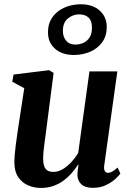

<svg xmlns="http://www.w3.org/2000/svg" viewBox="-20 -892 628 922"><path d="M176.5 10.5Q144 10.5 115.2 -1.8Q86.5 -14 68 -40.8Q49.5 -67.5 49 -111Q49 -128 50.8 -149.2Q52.5 -170.5 55.5 -194Q58.5 -217.5 62 -241.2Q65.5 -265 68.5 -286L96.5 -468.5L39 -499.5L45 -534L215.5 -555L237.5 -542L204.5 -287Q202 -266.5 199 -244.2Q196 -222 193.2 -201Q190.5 -180 188.8 -162.5Q187 -145 187 -133.5Q187 -109 192.2 -94.2Q197.5 -79.5 208.5 -73Q219.5 -66.5 236.5 -66.5Q259 -66.5 281 -79.5Q303 -92.5 322.2 -113.2Q341.5 -134 355.5 -157L409.5 -549H543.5L480.5 -97.5Q478 -79 483.5 -70.5Q489 -62 498.5 -62Q507.5 -62 518 -67.5Q528.5 -73 545 -87.5L558 -58.5Q551 -48 533 -31.8Q515 -15.5 488 -2.8Q461 10 427 10Q390 10 372 -5.8Q354 -21.5 352 -47.5Q351.5 -50.5 351.8 -56.8Q352 -63 353 -70.8Q354 -78.5 355 -86.5Q356 -94.5 357 -101.5L355.5 -102Q342 -81.5 324.5 -61.2Q307 -41 285 -24.8Q263 -8.5 236 1Q209 10.5 176.5 10.5ZM334.5 -628Q278 -628 244 -658.2Q210 -688.5 210.5 -737Q210.5 -773 224.8 -798.2Q239 -823.5 262.2 -840Q285.5 -856.5 313 -864Q340.5 -871.5 367.5 -871.5Q426 -871.5 459.5 -840.5Q493 -809.5 492.5 -763Q492.5 -718 470 -688Q447.5 -658 411.8 -643Q376 -628 334.5 -628ZM342 -678Q362 -678 380 -686Q398 -694 409.8 -711.5Q421.5 -729 421.5 -758Q422 -791.5 405.8 -807.2Q389.5 -823 359 -823Q331.5 -823 307 -804Q282.5 -785 282 -745Q281.5 -716.5 297 -697.2Q312.5 -678 342 -678Z"/></svg>

Font: Merriweather 48pt
Style: Bold Italic
Weight: 700
Italic angle: -7.8°
Version: Version 2.101